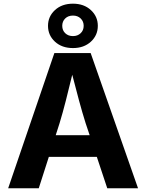

<svg xmlns="http://www.w3.org/2000/svg" viewBox="-20 -1013 787 1033"><path d="M23.9 0 272.5 -727.5H467.8L722.7 0H557.1L501 -168.9H242.7L188.5 0ZM279.8 -285.6H462.4L440.4 -351.1Q422.9 -406.7 405.3 -471.7Q387.7 -536.6 368.7 -610.8Q350.6 -535.6 334 -470.7Q317.4 -405.8 300.8 -351.1ZM372.6 -754.4Q313 -754.4 275.6 -788.8Q238.3 -823.2 238.3 -874Q238.3 -924.3 275.6 -958.7Q313 -993.2 372.6 -993.2Q431.6 -993.2 469 -958.7Q506.3 -924.3 506.3 -874Q506.3 -823.2 469 -788.8Q431.6 -754.4 372.6 -754.4ZM372.6 -818.8Q397.5 -818.8 413.8 -834.2Q430.2 -849.6 430.2 -874Q430.2 -897.9 414.1 -913.6Q397.9 -929.2 372.6 -929.2Q346.7 -929.2 330.8 -913.6Q314.9 -897.9 314.9 -874Q314.9 -849.6 331.1 -834.2Q347.2 -818.8 372.6 -818.8Z"/></svg>

Font: Inter
Style: Bold
Weight: 700
Designer: Rasmus Andersson
Foundry: rsms
Version: Version 4.001;git-9221beed3